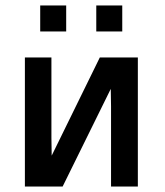

<svg xmlns="http://www.w3.org/2000/svg" viewBox="-20 -682 602 702"><path d="M127 -567V-662H222V-567ZM332 -567V-662H427V-567ZM71 0V-472H168V-178Q168 -167 168.5 -145.5Q169 -124 169 -113L345 -472H484V0H386V-293Q386 -303 385.5 -324.5Q385 -346 385 -357L209 0Z"/></svg>

Font: Coval
Style: Medium
Weight: 500
Foundry: Context Ltd
Version: Version 001.000